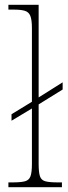

<svg xmlns="http://www.w3.org/2000/svg" viewBox="-20 -780 284 800"><path d="M15 0V-20H32Q66 -20 83.5 -24.5Q101 -29 107 -45.5Q113 -62 113 -97V-328L28 -277V-304L113 -356V-663Q113 -697 106.5 -713.5Q100 -730 83.5 -735Q67 -740 36 -740H15V-760H141V-374L241 -437V-407L141 -345V-97Q141 -62 146.5 -45.5Q152 -29 169.5 -24.5Q187 -20 221 -20H238V0Z"/></svg>

Font: Noto Serif Lao SemiCondensed Thin
Style: Regular
Weight: 100
Width: 4
Designer: Monotype Design Team
Foundry: Monotype Imaging Inc.
Version: Version 2.003; ttfautohint (v1.8.4.7-5d5b)